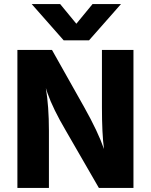

<svg xmlns="http://www.w3.org/2000/svg" viewBox="-20 -918 737 938"><path d="M415 -721H291L135 -898H274L353 -802L432 -898H571ZM219 0H65V-674H234L391 -395Q459 -274 488 -190Q478 -264 478 -395V-674H632V0H463L302 -279Q239 -386 212 -463L204 -488Q219 -398 219 -279Z"/></svg>

Font: Hind Vadodara
Style: Bold
Weight: 700
Designer: Hitesh Malaviya
Foundry: Indian Type Foundry
Version: Version 0.702;PS 1.0;hotconv 1.0.81;makeotf.lib2.5.63406